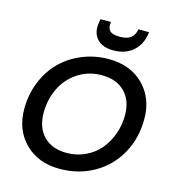

<svg xmlns="http://www.w3.org/2000/svg" viewBox="-131 -1032 1047 1149"><g transform="rotate(15 392.0 -457.5)"><path d="M756.8 -412.1Q756.8 -292.5 703.4 -196.8Q649.9 -101.1 555.2 -47.1Q460.4 6.8 342.8 6.8Q210 6.8 128.4 -74.7Q46.9 -156.2 46.9 -286.1Q46.9 -375 78.4 -452.9Q109.9 -530.8 164.6 -585.7Q219.2 -640.6 295.9 -672.4Q372.6 -704.1 460 -704.1Q593.8 -704.1 675.3 -622.8Q756.8 -541.5 756.8 -412.1ZM165 -293Q165 -201.7 216.6 -148.9Q268.1 -96.2 358.9 -96.2Q420.4 -96.2 473.4 -120.8Q526.4 -145.5 562.3 -187.5Q598.1 -229.5 618.7 -285.6Q639.2 -341.8 639.2 -403.8Q639.2 -495.1 587.4 -547.6Q535.6 -600.1 443.8 -600.1Q362.3 -600.1 297.9 -558.1Q233.4 -516.1 199.2 -446.3Q165 -376.5 165 -293ZM646 -899.9Q634.3 -836.9 587.9 -799.1Q541.5 -761.2 471.2 -761.2Q401.4 -761.2 367.9 -799.6Q334.5 -837.9 345.2 -900.9L349.1 -921.9H414.1Q407.7 -886.2 423.6 -868.2Q439.5 -850.1 485.8 -850.1Q532.7 -850.1 555.2 -868.2Q577.6 -886.2 584 -921.9H649.9Z"/></g></svg>

Font: SVN-Poppins Medium
Style: Italic
Weight: 500
Italic angle: -10°
Designer: Ninad Kale (Devanagari), Jonny Pinhorn (Latin)
Foundry: Indian Type Foundry
Version: Version 3.002 2017